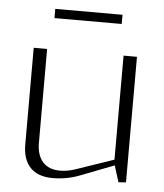

<svg xmlns="http://www.w3.org/2000/svg" viewBox="-48 -660 608 711"><g transform="rotate(5 256.0 -304.5)"><path d="M378.9 -617.2V-583H128.9V-617.2ZM396 -80.1V-466.8H445.8V0L418 2L398.9 -59.1L274.9 -11.2Q226.6 7.8 173.8 7.8Q119.1 7.8 90.6 -21.7Q62 -51.3 62 -107.9V-466.8H111.8V-118.2Q111.8 -71.8 134.3 -46.9Q156.7 -22 198.2 -22Q226.1 -22 255.9 -32.2Z"/></g></svg>

Font: Resagokr
Style: Light
Weight: 300
Designer: gluk
Foundry: gluk
Version: Version 0.95